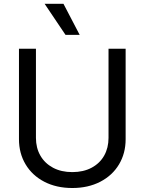

<svg xmlns="http://www.w3.org/2000/svg" viewBox="-20 -959 747 992"><path d="M629.1 -707.2V-239.6Q629.1 -167.1 595 -109.8Q560.8 -52.5 498.1 -20Q435.4 12.4 353.6 12.4Q271.4 12.4 208.9 -20Q146.4 -52.5 112.2 -109.8Q78 -167.1 78 -239.6V-707.2H165.7V-246.5Q165.7 -195.1 188.5 -155.2Q211.3 -115.3 253.8 -92.5Q296.3 -69.8 353.6 -69.8Q410.9 -69.8 453.4 -92.5Q495.9 -115.3 518.3 -155.2Q540.7 -195.1 540.7 -246.5V-707.2ZM210.6 -939.2H308L391.6 -779H318.4Z"/></svg>

Font: Pretendard Variable
Style: Regular
Weight: 400
Designer: Base glyphs from Inter by Rasmus Andersson; Hangul glyphs from Noto Sans CJK(Source Han Sans) by Jang Soo-young and Kang
Foundry: Kil Hyung-jin
Version: Version 1.100;FEAKit 1.0